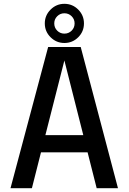

<svg xmlns="http://www.w3.org/2000/svg" viewBox="-20 -985 673 1005"><path d="M35 0 232 -739H402.5L597.5 0H486L438.5 -187.5H194.5L147 0ZM217.5 -277.5H416L317 -668.5ZM317 -760Q275 -760 244.8 -790Q214.5 -820 214.5 -862.5Q214.5 -904.5 244.8 -934.8Q275 -965 317 -965Q359.5 -965 389.5 -934.8Q419.5 -904.5 419.5 -862.5Q419.5 -820 389.5 -790Q359.5 -760 317 -760ZM317 -809Q339.5 -809 355 -824.5Q370.5 -840 370.5 -862.5Q370.5 -884.5 355 -900Q339.5 -915.5 317 -915.5Q295 -915.5 279.5 -900Q264 -884.5 264 -862.5Q264 -840 279.5 -824.5Q295 -809 317 -809Z"/></svg>

Font: Epilogue Medium
Style: Regular
Weight: 500
Designer: Tyler Finck
Foundry: Etcetera Type Co
Version: Version 2.111; ttfautohint (v1.8.3)